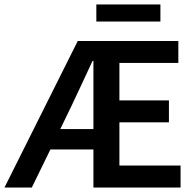

<svg xmlns="http://www.w3.org/2000/svg" viewBox="-23 -837 877 857"><path d="M297 -366 246 -261H394V-565H390Q366 -514 343 -464Q320 -414 297 -366ZM-3 0 324 -654H773V-556H510V-389H731V-291H510V-98H783V0H394V-170H202L119 0ZM407 -741V-817H693V-741Z"/></svg>

Font: Processing Sans Pro Semibold
Style: Regular
Weight: 600
Designer: Paul D. Hunt
Foundry: Adobe Systems Incorporated
Version: Version 2.020;PS 2.000;hotconv 1.0.86;makeotf.lib2.5.63406